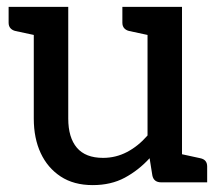

<svg xmlns="http://www.w3.org/2000/svg" viewBox="-20 -529 635 557"><path d="M249 8Q194 8 156 -17Q118 -42 98 -85Q78 -128 78 -185V-509H178V-185Q178 -130 203 -100.5Q228 -71 279 -71Q316 -71 348.5 -88Q381 -105 408 -136V-509H508V0H448Q426 0 422 -20L414 -70Q382 -35 342 -13.5Q302 8 249 8ZM480 0 492 -85 561 -70Q571 -68 576 -62Q581 -56 581 -46V0ZM107 -509 95 -424 25 -439Q16 -441 10.5 -447Q5 -453 5 -463V-509ZM437 -509 425 -424 355 -439Q346 -441 340.5 -447Q335 -453 335 -463V-509Z"/></svg>

Font: Aleo Medium
Style: Regular
Weight: 500
Designer: Alessio Laiso
Foundry: Alessio Laiso
Version: Version 2.001;gftools[0.9.29]